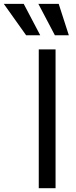

<svg xmlns="http://www.w3.org/2000/svg" viewBox="-115 -986 399 1006"><path d="M176.1 -727.3V0H88.1V-727.3ZM22 -801.1 -95.2 -965.9H9.2L95.9 -801.1ZM172.6 -801.1 85.9 -965.9H192.5L245.7 -801.1Z"/></svg>

Font: InterMG
Style: Regular
Weight: 400
Designer: Rasmus Andersson
Foundry: rsms
Version: Version 3.019;December 26, 2023;FontCreator 15.0.0.2955 64-b